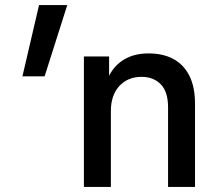

<svg xmlns="http://www.w3.org/2000/svg" viewBox="-20 -742 848 762"><path d="M69 -439 135 -722H247L157 -439ZM647 0V-316Q647 -378 618 -407.5Q589 -437 542 -437Q487 -437 453.5 -400.5Q420 -364 420 -301V0H313V-518H413V-443H414Q435 -484 474.5 -507Q514 -530 570 -530Q626 -530 667 -508.5Q708 -487 731 -442.5Q754 -398 754 -329V0Z"/></svg>

Font: TikTok Sans 24pt Medium
Style: Regular
Weight: 500
Version: Version 4.000